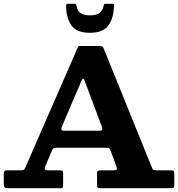

<svg xmlns="http://www.w3.org/2000/svg" viewBox="-20 -999 945 1019"><path d="M411.3 -567.7Q416.5 -580 420.6 -581.7Q424.8 -583.5 430.5 -567.2L518.5 -331.8Q523.5 -318.5 522.9 -311.8Q522.2 -305 502 -305H322.8Q306 -305 305.4 -311.6Q304.8 -318.3 309 -328.3ZM0 -24.8Q0 -6.8 5.8 -3.4Q11.5 0 29 0H296.8Q308.5 0 311.8 -2.5Q315 -5 315 -17.3V-77.3Q315 -88 312.1 -91.5Q309.3 -95 298.8 -95H235Q220 -95 218 -100.4Q216 -105.8 221 -117.8L255 -198.7Q259.8 -210 265.6 -212.5Q271.5 -215 287.3 -215H537.7Q557 -215 560.6 -210.9Q564.2 -206.7 569.2 -193.3L597.7 -116.3Q601.7 -105.5 600 -100.3Q598.2 -95 581.2 -95H514.7Q503 -95 499 -91.9Q495 -88.8 495 -76.3V-20.3Q495 -7.3 498.7 -3.6Q502.5 0 514.7 0H885.8Q898.8 0 901.9 -3.4Q905 -6.8 905 -20V-77.5Q905 -89.8 900.6 -92.4Q896.3 -95 884.8 -95H812.3Q793 -95 789.9 -101.6Q786.8 -108.3 781.5 -121.3L530.5 -741.2Q527.3 -749.2 523.3 -752.1Q519.3 -755 507.5 -755H412.5Q401.5 -755 398.1 -753.5Q394.7 -752 391.5 -744.2L116.5 -114.3Q112.5 -105 109 -100Q105.5 -95 91.3 -95H18.5Q7.5 -95 3.8 -90.8Q0 -86.5 0 -76.3ZM457 -825Q526 -825 554.5 -863.2Q583 -901.5 585 -967Q585.5 -974.5 584.3 -976.8Q583 -979 575 -979H541.5Q532.5 -979 531.6 -975.3Q530.8 -971.5 529 -964.5Q524.5 -943.5 508 -930.5Q491.5 -917.5 457 -917.5Q420.5 -917.5 404.3 -932.1Q388 -946.8 385.5 -971Q384.8 -979 376.5 -979H342Q330.5 -979 330.5 -969.5Q331.5 -902.5 359.3 -863.7Q387 -825 457 -825Z"/></svg>

Font: Besley
Style: Regular
Weight: 400
Designer: Owen Earl
Foundry: indestructible type*
Version: Version 4.000